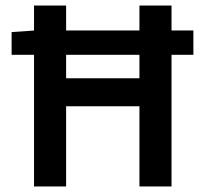

<svg xmlns="http://www.w3.org/2000/svg" viewBox="-20 -674 743 694"><path d="M22 -476V-558L108 -564H679V-476ZM103 0V-654H219V-391H484V-654H600V0H484V-290H219V0Z"/></svg>

Font: Source Sans 3 SemiBold
Style: Regular
Weight: 600
Designer: Paul D. Hunt
Foundry: Adobe
Version: Version 3.046;hotconv 1.0.118;makeotfexe 2.5.65603